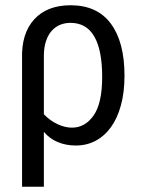

<svg xmlns="http://www.w3.org/2000/svg" viewBox="-20 -557 540 731"><path d="M64 -333Q61 -429 110 -483Q159 -537 249 -537Q350 -537 402 -467Q454 -397 454 -269Q454 -206 440.5 -156.5Q427 -107 402.5 -73Q378 -39 344 -21Q310 -3 269 -3Q231 -3 200 -16Q169 -29 147 -55V154H64ZM369 -264Q369 -366 339 -418Q309 -470 248 -470Q228 -470 210 -463Q192 -456 178 -441Q164 -426 155.5 -401.5Q147 -377 147 -343V-122Q170 -98 198.5 -84.5Q227 -71 254 -71Q304 -71 336.5 -117.5Q369 -164 369 -264Z"/></svg>

Font: D2Coding
Style: Regular
Weight: 400
Monospace: yes
Designer: Yong-Rak Park; Jeong-Hwan Yoon; Sang-Min Lee;
Foundry: NHN Corporation
Version: Version 1.3.2; Build 20180524